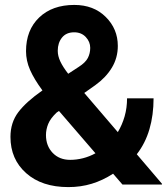

<svg xmlns="http://www.w3.org/2000/svg" viewBox="-20 -741 671 771"><path d="M22 -191.4Q22 -249 53.7 -290.8Q85.4 -332.5 150.4 -377.9Q117.2 -422.9 100.8 -460Q84.5 -497.1 84.5 -535.6Q84.5 -620.1 137.2 -670.7Q189.9 -721.2 278.3 -721.2Q356 -721.2 404.5 -673.1Q453.1 -625 453.1 -556.6Q453.1 -508.8 429.2 -469.2Q405.3 -429.7 363.8 -399.9L318.4 -367.7L453.1 -210.4Q470.7 -239.7 480.5 -273.9Q490.2 -308.1 490.2 -346.2H596.7Q596.7 -278.8 580.1 -222.2Q563.5 -165.5 529.3 -121.6L630.9 -2.4L629.9 0H471.7L434.1 -43.5Q392.6 -16.6 348.6 -3.2Q304.7 10.3 254.4 10.3Q147.9 10.3 85 -45.7Q22 -101.6 22 -191.4ZM261.7 -99.1Q287.6 -99.1 313.5 -105.7Q339.4 -112.3 363.3 -125.5L216.8 -295.4L207.5 -289.1Q182.6 -265.6 173.6 -243.4Q164.6 -221.2 164.6 -198.7Q164.6 -155.3 191.4 -127.2Q218.3 -99.1 261.7 -99.1ZM211.9 -537.1Q211.9 -516.1 222.4 -493.9Q232.9 -471.7 253.9 -444.8L295.9 -472.2Q323.2 -489.7 332.8 -508.3Q342.3 -526.9 342.3 -548.8Q342.3 -573.2 324.5 -592.3Q306.6 -611.3 277.8 -611.3Q246.1 -611.3 229 -590.1Q211.9 -568.8 211.9 -537.1Z"/></svg>

Font: Roboto Avanza Slab
Style: Bold
Weight: 700
Designer: Google
Version: Version 1.100263; 2013; ttfautohint (v0.94.20-1c74) -l 8 -r 